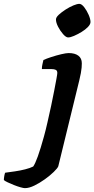

<svg xmlns="http://www.w3.org/2000/svg" viewBox="-177 -775 489 995"><path d="M-48 200Q-55 200 -71 195.5Q-87 191 -104.5 184Q-122 177 -137 170Q-152 163 -157 158Q-157 149 -154.5 135.5Q-152 122 -150 120Q-127 117 -99.5 113Q-72 109 -46.5 102.5Q-21 96 -5 88Q0 81 6 68Q12 55 19 35.5Q26 16 34 -10Q42 -36 51 -68.5Q60 -101 69 -141Q79 -184 88 -226.5Q97 -269 104 -305.5Q111 -342 115.5 -366.5Q120 -391 120 -397Q120 -409 112 -413Q104 -417 90 -417H40Q40 -430 43 -442.5Q46 -455 48 -464Q63 -471 89 -479.5Q115 -488 140.5 -494Q166 -500 179 -500Q211 -500 229 -486.5Q247 -473 247 -447Q247 -437 246 -424.5Q245 -412 242 -396Q239 -380 234 -359L125 87Q121 97 101.5 116Q82 135 55.5 154Q29 173 1.5 186.5Q-26 200 -48 200ZM176 -581Q165 -581 150 -598Q135 -615 124 -636.5Q113 -658 113 -674Q113 -685 127.5 -698.5Q142 -712 163 -725.5Q184 -739 203.5 -747Q223 -755 234 -755Q246 -755 259.5 -737.5Q273 -720 282.5 -698Q292 -676 292 -661Q292 -649 278.5 -635Q265 -621 245 -609Q225 -597 206.5 -589Q188 -581 176 -581Z"/></svg>

Font: Texturina 12pt ExtraBold
Style: Italic
Weight: 800
Italic angle: -11°
Designer: Guillermo Torres Carreño
Foundry: Omnibus-Type
Version: Version 1.002